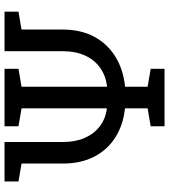

<svg xmlns="http://www.w3.org/2000/svg" viewBox="31 -782 751 853"><g transform="rotate(-90 406.5 -355.5)"><path d="M272 0V-61.5L351.6 -75.2V-175.8Q277.3 -183.6 222.2 -218.8Q167 -253.9 136.7 -313Q106.4 -372.1 106.4 -451.7V-635.3L26.9 -648.9V-710.9H202.1V-451.7Q202.1 -396.5 220.2 -355Q238.3 -313.5 271.2 -288.1Q304.2 -262.7 348.6 -256.3L351.6 -256.8V-635.3L272 -648.9V-710.9H527.3V-648.9L447.8 -635.3V-256.3L450.7 -255.4Q497.6 -261.7 532.5 -286.6Q567.4 -311.5 586.4 -353.5Q605.5 -395.5 605.5 -451.7V-710.9H781.2V-648.9L701.7 -635.3V-451.7Q701.7 -372.1 669.9 -312.7Q638.2 -253.4 581.1 -218.3Q523.9 -183.1 447.8 -175.3V-75.2L527.3 -61.5V0Z"/></g></svg>

Font: Roboto Slab LO
Style: Regular
Weight: 400
Designer: Google
Version: Version 2.000